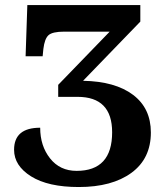

<svg xmlns="http://www.w3.org/2000/svg" viewBox="-20 -734 657 765"><path d="M211.9 -396 417 -607.9H235.8Q189 -607.9 173.3 -593.8Q157.7 -579.6 152.8 -539.1L149.9 -509.8H82L88.9 -713.9H539.1V-647.9L311 -412.1Q439 -409.7 510 -356.2Q581.1 -302.7 581.1 -206.1Q581.1 -102.1 503.7 -45.4Q426.3 11.2 293.9 11.2Q171.9 11.2 104 -31.2Q36.1 -73.7 36.1 -137.2Q36.1 -225.1 140.1 -225.1Q140.1 -152.8 179.4 -103Q218.8 -53.2 285.2 -53.2Q426.8 -53.2 426.8 -207Q426.8 -348.1 289.1 -348.1H211.9Z"/></svg>

Font: Droid Serif
Style: Bold
Weight: 700
Designer: Monotype Design team
Foundry: Monotype Imaging Inc.
Version: Version 1.03